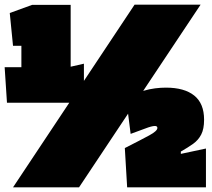

<svg xmlns="http://www.w3.org/2000/svg" viewBox="-26 -806 910 826"><path d="M-6 -517H66V-609H30L16 -750L112 -785H278V-519L335 -532V-458L553 -786H837L590 -415Q617 -423 641.5 -426Q666 -429 688 -429Q767 -429 809.5 -395Q852 -361 852 -291Q852 -251 839.5 -227Q827 -203 804.5 -187Q782 -171 752 -154V-144L860 -167V0H521L511 -169Q580 -204 616 -223.5Q652 -243 651 -256Q651 -264 640 -264Q627 -264 598.5 -253Q570 -242 536 -230L525 -317L314 0H30L272 -364H4Z"/></svg>

Font: Gasoek One
Style: Regular
Weight: 400
Designer: Jiashuo Zhang
Foundry: JAMO
Version: Version 1.000; ttfautohint (v1.8.4.7-5d5b);gftools[0.9.29]